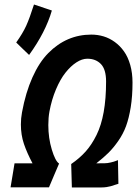

<svg xmlns="http://www.w3.org/2000/svg" viewBox="-20 -824 602 844"><path d="M51.3 -637.2Q80.1 -677.7 95 -710.4Q109.9 -743.2 129.4 -804.2L208 -777.8Q180.2 -682.1 107.9 -582.5Q98.1 -591.8 79.3 -609.9Q60.5 -627.9 51.3 -637.2ZM195.3 -0.5H26.4Q29.3 -18.1 35.2 -53.2Q41 -88.4 43.9 -106H123Q98.6 -151.9 85.2 -191.4Q71.8 -231 71.8 -276.9Q71.8 -303.7 76.7 -330.1Q92.8 -417.5 122.6 -483.9Q152.3 -550.3 192.4 -590.8Q232.4 -631.3 279.8 -651.6Q327.1 -671.9 381.3 -671.9Q409.2 -671.9 435.3 -664.1Q461.4 -656.2 484.6 -639.4Q507.8 -622.6 525.1 -598.1Q542.5 -573.7 552.5 -538.6Q562.5 -503.4 562.5 -460.9Q562.5 -401.4 554.7 -353Q546.9 -304.7 534.2 -270Q521.5 -235.4 500 -204.6Q478.5 -173.8 456.8 -152.3Q435.1 -130.9 403.3 -106Q409.7 -106 421.9 -106.2Q434.1 -106.4 440.4 -106.4Q452.1 -106.4 466.8 -109.9Q481.4 -113.3 489.7 -116.7L498.5 -120.1Q499 -103 499.5 -68.4Q500 -33.7 500.5 -16.1Q495.1 -14.6 484.1 -11Q473.1 -7.3 466.6 -5.4Q460 -3.4 448.7 -1.7Q437.5 0 425.3 0H422.9H295.9Q295.4 -17.6 294.4 -52Q293.5 -86.4 293 -103Q330.1 -128.4 356.7 -158.2Q383.3 -188 404.3 -230.5Q425.3 -272.9 435.8 -331.5Q446.3 -390.1 446.3 -465.8Q446.3 -519 423.6 -542.5Q400.9 -565.9 363.8 -565.9Q340.8 -565.9 315.9 -549.8Q291 -533.7 268.1 -504.9Q245.1 -476.1 226.1 -431.2Q207 -386.2 197.3 -333.5Q192.4 -306.6 192.4 -274.4Q192.4 -216.8 207.8 -166.3Q223.1 -115.7 239.7 -105Q232.4 -87.9 217.5 -53Q202.6 -18.1 195.3 -0.5Z"/></svg>

Font: Fantasque Sans Mono
Style: Bold Italic
Weight: 700
Italic angle: -11°
Monospace: yes
Designer: Jany Belluz
Version: Version 1.7.1